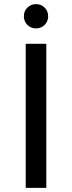

<svg xmlns="http://www.w3.org/2000/svg" viewBox="-20 -913 350 933"><path d="M105 0V-700H205V0ZM155 -775Q130 -775 113 -792Q96 -809 96 -834Q96 -859 113 -876Q130 -893 155 -893Q180 -893 197 -876Q214 -859 214 -834Q214 -809 197 -792Q180 -775 155 -775Z"/></svg>

Font: Montserrat Medium
Style: Regular
Weight: 500
Designer: Julieta Ulanovsky
Foundry: Julieta Ulanovsky
Version: Version 9.000; ttfautohint (v1.8.4.7-5d5b)